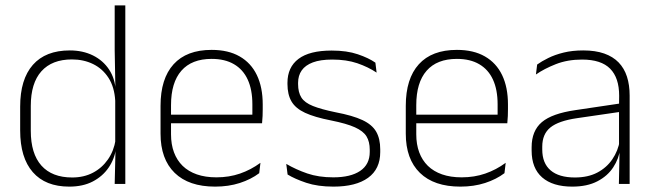

<svg xmlns="http://www.w3.org/2000/svg" viewBox="-20 -684 2430 714"><path d="M237.5 10Q149 10 102 -43.8Q55 -97.5 55 -199V-287.5Q55 -389 102.2 -442.8Q149.5 -496.5 239.5 -496.5Q288 -496.5 325.8 -477.8Q363.5 -459 385.8 -425.2Q408 -391.5 410.5 -345.5H423.5L408.5 -309.5Q405.5 -360.5 383.5 -394.5Q361.5 -428.5 326.2 -445.8Q291 -463 247.5 -463Q173.5 -463 134 -419Q94.5 -375 94.5 -290V-197.5Q94.5 -112.5 134 -68.2Q173.5 -24 248.5 -24Q292 -24 325.8 -41.8Q359.5 -59.5 381.5 -91.2Q403.5 -123 410 -164.5L423 -132.5H411.5Q406 -93 384 -60.8Q362 -28.5 325.2 -9.2Q288.5 10 237.5 10ZM446 0H406.5L409.5 -126.5L408.5 -140V-347L409 -359L406.5 -497.5V-664H446Z M780 10Q682 10 629.5 -41.2Q577 -92.5 577 -187V-290.5Q577 -391.5 625.5 -445Q674 -498.5 767 -498.5Q829 -498.5 871.2 -474.2Q913.5 -450 935.2 -404.8Q957 -359.5 957 -295.5V-278Q957 -265.5 956.5 -252.8Q956 -240 954.5 -225.5H918Q918.5 -245.5 918.5 -263.2Q918.5 -281 918.5 -296Q918.5 -350.5 901.2 -388Q884 -425.5 850.2 -445.2Q816.5 -465 767 -465Q693 -465 654.5 -421Q616 -377 616 -293V-245V-239V-184.5Q616 -147 627 -117.5Q638 -88 659.2 -67.2Q680.5 -46.5 712 -35.5Q743.5 -24.5 785 -24.5Q832 -24.5 872.5 -38.5Q913 -52.5 948.5 -78.5L944 -40Q913.5 -17 871.8 -3.5Q830 10 780 10ZM944.5 -225.5H597V-257.5H944.5Z M1220 10Q1161.5 10 1119 -4.2Q1076.5 -18.5 1049.5 -35L1044.5 -74.5Q1080.5 -53.5 1122.5 -39Q1164.5 -24.5 1219.5 -24.5Q1284 -24.5 1319.5 -48.5Q1355 -72.5 1355 -119V-127Q1355 -157 1343 -176.8Q1331 -196.5 1300 -210.5Q1269 -224.5 1211.5 -236Q1150 -248 1114.5 -264.5Q1079 -281 1064 -306.8Q1049 -332.5 1049 -371.5V-376Q1049 -434 1090 -465Q1131 -496 1213.5 -496Q1270 -496 1310.5 -482.2Q1351 -468.5 1376 -451L1380.5 -414Q1349 -435 1308.8 -448.8Q1268.5 -462.5 1215.5 -462.5Q1171.5 -462.5 1143.5 -452Q1115.5 -441.5 1102 -422.2Q1088.5 -403 1088.5 -376V-371.5Q1088.5 -340.5 1100.8 -321.2Q1113 -302 1143.8 -289.8Q1174.5 -277.5 1228 -266.5Q1291.5 -254.5 1327.8 -237.5Q1364 -220.5 1379 -194.2Q1394 -168 1394 -128.5V-118.5Q1394 -55.5 1348.8 -22.8Q1303.5 10 1220 10Z M1692 10Q1594 10 1541.5 -41.2Q1489 -92.5 1489 -187V-290.5Q1489 -391.5 1537.5 -445Q1586 -498.5 1679 -498.5Q1741 -498.5 1783.2 -474.2Q1825.5 -450 1847.2 -404.8Q1869 -359.5 1869 -295.5V-278Q1869 -265.5 1868.5 -252.8Q1868 -240 1866.5 -225.5H1830Q1830.5 -245.5 1830.5 -263.2Q1830.5 -281 1830.5 -296Q1830.5 -350.5 1813.2 -388Q1796 -425.5 1762.2 -445.2Q1728.5 -465 1679 -465Q1605 -465 1566.5 -421Q1528 -377 1528 -293V-245V-239V-184.5Q1528 -147 1539 -117.5Q1550 -88 1571.2 -67.2Q1592.5 -46.5 1624 -35.5Q1655.5 -24.5 1697 -24.5Q1744 -24.5 1784.5 -38.5Q1825 -52.5 1860.5 -78.5L1856 -40Q1825.5 -17 1783.8 -3.5Q1742 10 1692 10ZM1856.5 -225.5H1509V-257.5H1856.5Z M2321.5 0H2281.5L2284 -125L2282 -131.5V-290L2282.5 -328Q2282.5 -394.5 2249 -428.5Q2215.5 -462.5 2144.5 -462.5Q2090.5 -462.5 2047.2 -445.5Q2004 -428.5 1973 -407L1977.5 -444Q1994 -456 2018.8 -468.2Q2043.5 -480.5 2076 -488.5Q2108.5 -496.5 2149 -496.5Q2194 -496.5 2226.8 -485Q2259.5 -473.5 2280.5 -451.8Q2301.5 -430 2311.5 -399Q2321.5 -368 2321.5 -328.5ZM2108 10Q2035.5 10 1996.2 -24.2Q1957 -58.5 1957 -124V-136.5Q1957 -197.5 1995 -229.8Q2033 -262 2120 -274.5L2291.5 -300L2293.5 -269L2125.5 -244.5Q2057 -234.5 2026.8 -210Q1996.5 -185.5 1996.5 -138.5V-128Q1996.5 -77 2027.5 -50.5Q2058.5 -24 2118 -24Q2166.5 -24 2201.2 -42.2Q2236 -60.5 2257.2 -91.8Q2278.5 -123 2285 -162L2295.5 -131H2286.5Q2281.5 -94 2260.5 -61.8Q2239.5 -29.5 2201.5 -9.8Q2163.5 10 2108 10Z"/></svg>

Font: Anek Devanagari Medium ExtraLight
Style: Regular
Weight: 250
Version: Version 1.003